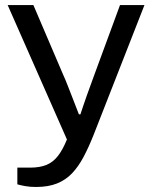

<svg xmlns="http://www.w3.org/2000/svg" viewBox="-20 -547 597 753"><path d="M121.5 186.3Q97.6 186.3 78.8 182.9Q59.9 179.5 48 175.9V110.4H98.5Q136.2 110.4 162.3 99.7Q188.3 88.9 207.1 64.8Q225.9 40.7 242.5 0L10.1 -527H111L227.6 -254.2Q236 -236.2 246.9 -207.9Q257.8 -179.6 269.4 -150.3Q281 -121 289.4 -98.6H295.4Q299.2 -110.2 305.9 -130.2Q312.5 -150.2 320.7 -173.1Q328.9 -196 337.1 -218.2Q345.4 -240.5 351.4 -257.5L450.6 -527H546.5L346.9 -17.4Q327.7 30.8 307.6 68.7Q287.4 106.6 262.6 132.7Q237.8 158.8 203.4 172.6Q169 186.3 121.5 186.3Z"/></svg>

Font: Archivo SemiBold SemiExpanded
Style: Regular
Weight: 600
Width: 6
Version: Version 2.001